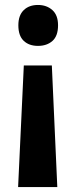

<svg xmlns="http://www.w3.org/2000/svg" viewBox="-20 -575 304 774"><path d="M76 -311H189L211 179H53ZM214 -473Q214 -430 191.5 -410Q169 -390 133 -390Q97 -390 75.5 -410.5Q54 -431 54 -473Q54 -513 75.5 -534Q97 -555 133 -555Q168 -555 191 -534.5Q214 -514 214 -473Z"/></svg>

Font: Noto Sans Khmer Condensed
Style: Bold
Weight: 700
Width: 3
Designer: Danh Hong and the Monotype Design Team
Foundry: Monotype Imaging Inc.
Version: Version 2.004